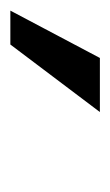

<svg xmlns="http://www.w3.org/2000/svg" viewBox="5 -157 213 371"><g transform="rotate(90 111.5 28.5)"><path d="M-53.5 115H12L142.5 -58H38Z"/></g></svg>

Font: Anybody SemiExpanded
Style: Italic
Weight: 400
Width: 6
Italic angle: -10°
Version: Version 1.113;gftools[0.9.25]